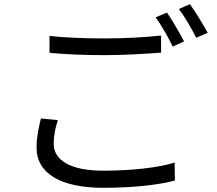

<svg xmlns="http://www.w3.org/2000/svg" viewBox="-20 -863 1040 919"><path d="M217 -691V-610C296 -603 381 -599 482 -599C574 -599 683 -606 751 -611V-693C679 -685 577 -679 481 -679C381 -679 289 -683 217 -691ZM257 -288 176 -296C166 -256 155 -209 155 -157C155 -31 273 36 476 36C619 36 746 21 817 1L816 -85C741 -61 612 -46 474 -46C314 -46 237 -98 237 -175C237 -212 244 -249 257 -288ZM779 -803 725 -780C753 -742 787 -681 807 -640L861 -665C840 -705 804 -767 779 -803ZM889 -843 836 -820C865 -782 898 -725 919 -682L974 -706C954 -743 916 -806 889 -843Z"/></svg>

Font: Source Han Sans HK
Style: Regular
Weight: 400
Designer: Ryoko NISHIZUKA 西塚涼子 (kana, bopomofo & ideographs); Paul D. Hunt (Latin, Greek & Cyrillic); Sandoll Communications 산돌커뮤니
Foundry: Adobe
Version: Version 2.000;hotconv 1.0.107;makeotfexe 2.5.65593